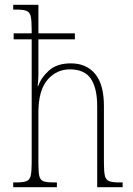

<svg xmlns="http://www.w3.org/2000/svg" viewBox="-20 -780 555 800"><path d="M35 0V-20H51Q78 -20 91 -25.5Q104 -31 108 -48Q112 -65 112 -101V-616H37V-641H112V-658Q112 -695 108 -712Q104 -729 91 -734.5Q78 -740 52 -740H35V-760H140V-641H292V-616H140V-465Q140 -455 139 -444Q138 -433 137 -421H139Q152 -458 185 -487Q218 -516 275 -516Q340 -516 376.5 -472Q413 -428 413 -338V-102Q413 -65 417 -48Q421 -31 434 -25.5Q447 -20 474 -20H491V0H385V-337Q385 -413 358.5 -452Q332 -491 271 -491Q215 -491 177.5 -447Q140 -403 140 -311V-101Q140 -65 143.5 -48Q147 -31 159.5 -25.5Q172 -20 200 -20H217V0Z"/></svg>

Font: Noto Serif Condensed Thin
Style: Regular
Weight: 100
Width: 3
Designer: Monotype Design Team
Foundry: Monotype Imaging Inc.
Version: Version 2.013; ttfautohint (v1.8.4.7-5d5b)